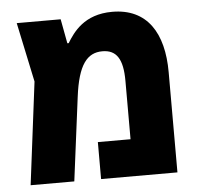

<svg xmlns="http://www.w3.org/2000/svg" viewBox="-47 -665 746 714"><g transform="rotate(-5 325.5 -308.0)"><path d="M397 -616C292 -616 250 -553 226 -514H221L204 -605H40L87 -383L39 0H202L242 -312C257 -431 291 -473 348 -473C401 -473 424 -437 424 -356V-138H302V0H587V-374C587 -520 528 -616 397 -616Z"/></g></svg>

Font: Noto Sans Hebrew SemiCondensed Extra
Style: Regular
Weight: 800
Width: 4
Designer: Monotype Design Team
Foundry: Monotype Imaging Inc.
Version: Version 1.902